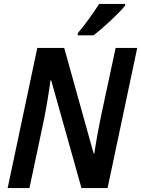

<svg xmlns="http://www.w3.org/2000/svg" viewBox="-20 -958 719 978"><path d="M376 -789V-778H456C501 -811 589 -893 617 -929L618 -938H485C456 -892 413 -832 376 -789ZM19 0H130L204 -349C216 -407 232 -506 237 -548H241L395 0H528L679 -714H569L493 -359C482 -307 468 -228 460 -176H457L307 -714H170Z"/></svg>

Font: Noto Sans SemiCondensed SemiBold
Style: Italic
Weight: 600
Width: 4
Italic angle: -12°
Designer: Monotype Design Team
Foundry: Monotype Imaging Inc.
Version: Version 2.013